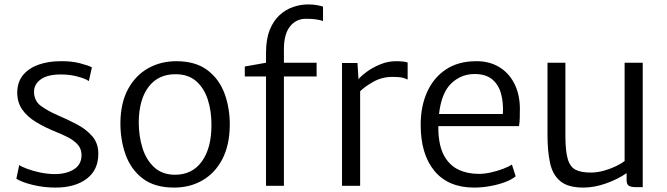

<svg xmlns="http://www.w3.org/2000/svg" viewBox="-20 -841 3019 869"><path d="M54 -32 67 -94Q77.5 -86.5 102.8 -77Q128 -67.5 160.8 -60.5Q193.5 -53.5 227 -53Q280.5 -53 314.8 -74.8Q349 -96.5 349 -139Q349 -168.5 330.5 -188Q312 -207.5 285.8 -220.5Q259.5 -233.5 236 -243Q183.5 -264 143.2 -288.5Q103 -313 80.2 -345.8Q57.5 -378.5 58 -424Q59 -472 85.8 -503Q112.5 -534 156.5 -549Q200.5 -564 253 -564Q302 -565 341.5 -554.8Q381 -544.5 396 -536L382 -474Q368 -484.5 332.2 -494.2Q296.5 -504 256 -504Q196 -504 165.5 -482.5Q135 -461 134 -428Q133.5 -384.5 165.8 -361.2Q198 -338 242 -319Q285.5 -300.5 327.5 -278.5Q369.5 -256.5 397.2 -224.8Q425 -193 425 -145Q425 -71.5 372.2 -31.8Q319.5 8 231 8Q178 8 128 -4.2Q78 -16.5 54 -32Z M768 8Q679.5 8 625.8 -33.2Q572 -74.5 548 -142.2Q524 -210 525 -289Q526.5 -377.5 560.2 -439Q594 -500.5 650.8 -532.2Q707.5 -564 778 -564Q865 -564 918.8 -523.5Q972.5 -483 996.8 -416.2Q1021 -349.5 1020 -271Q1018.5 -182 985.8 -119.8Q953 -57.5 896.5 -24.8Q840 8 768 8ZM770 -50Q849.5 -49.5 893.2 -109.8Q937 -170 937 -274Q937.5 -338 920.5 -390.2Q903.5 -442.5 868 -473.5Q832.5 -504.5 777 -505Q698.5 -506.5 653.8 -449.5Q609 -392.5 608 -288Q608 -224.5 625 -170.8Q642 -117 677.8 -84Q713.5 -51 770 -50Z M1184 0V-495H1088V-540L1184 -557V-602Q1184 -664 1201 -706Q1218 -748 1246 -773.2Q1274 -798.5 1307.8 -809.8Q1341.5 -821 1375 -821Q1397.5 -821 1415.8 -817.5Q1434 -814 1442 -811V-746Q1428.5 -750.5 1411 -753.2Q1393.5 -756 1364 -756Q1320 -756 1292.5 -721.2Q1265 -686.5 1265 -619V-557H1413V-495H1265V0Z M1528 0V-556H1598L1602.5 -482.5Q1614 -497 1640.2 -516.2Q1666.5 -535.5 1701.2 -549.8Q1736 -564 1772 -564Q1810 -564 1825 -558V-481Q1817.5 -485 1802.8 -489Q1788 -493 1757 -493Q1709 -493 1670 -471Q1631 -449 1610 -428V0Z M2126 8Q2009 8 1946.5 -67.2Q1884 -142.5 1884 -276Q1884 -359.5 1913 -424.2Q1942 -489 1997.5 -526.2Q2053 -563.5 2133 -564Q2192 -565 2236.5 -539.2Q2281 -513.5 2306.2 -466Q2331.5 -418.5 2333 -355Q2333 -329 2332.5 -308.2Q2332 -287.5 2329 -270H1964Q1963.5 -260.5 1964 -250Q1966.5 -178.5 1990.5 -135.5Q2014.5 -92.5 2055 -73.2Q2095.5 -54 2147 -54Q2172.5 -54 2201.8 -60.5Q2231 -67 2256.8 -76.8Q2282.5 -86.5 2297 -96L2314 -43Q2296 -28 2265 -16.5Q2234 -5 2197.2 1.5Q2160.5 8 2126 8ZM2128 -506Q2067 -506 2022.5 -463.5Q1978 -421 1967 -325H2256Q2259 -376 2247.8 -417Q2236.5 -458 2207.5 -482Q2178.5 -506 2128 -506Z M2621 8Q2549.5 8 2514.8 -22Q2480 -52 2469 -105.8Q2458 -159.5 2458 -230V-557H2539V-227Q2539 -157 2549.8 -121Q2560.5 -85 2585.5 -72.5Q2610.5 -60 2654 -60Q2682 -60 2711.5 -68Q2741 -76 2766.2 -88Q2791.5 -100 2807 -112V-557H2889V6H2857Q2837.5 6 2826.8 0.2Q2816 -5.5 2816 -27V-57.5Q2777 -30 2723.5 -11Q2670 8 2621 8Z"/></svg>

Font: Merriweather Sans Light
Style: Regular
Weight: 300
Designer: Eben Sorkin
Foundry: Eben Sorkin
Version: Version 2.001; ttfautohint (v1.8.3)